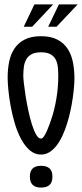

<svg xmlns="http://www.w3.org/2000/svg" viewBox="-20 -849 372 869"><path d="M165.5 0Q115.2 0 115.2 -49.8Q115.2 -98.6 165.5 -98.6Q190.9 -98.6 204.1 -86.9Q217.3 -75.2 217.3 -49.8Q217.3 -23.4 204.1 -11.7Q190.9 0 165.5 0ZM165.5 -685.1Q210.4 -685.1 239.7 -669.7Q269 -654.3 286.1 -628.2Q303.2 -602.1 310.1 -567.1Q316.9 -532.2 316.9 -493.2Q316.9 -477.5 314.9 -454.3Q313 -431.2 309.1 -404.1Q305.2 -377 298.8 -347.7Q292.5 -318.4 283.7 -290Q274.9 -261.7 263.2 -236.1Q251.5 -210.4 236.8 -191.2Q222.2 -171.9 204.3 -160.6Q186.5 -149.4 165.5 -149.4Q136.7 -149.4 114.3 -169.2Q91.8 -189 75 -220.7Q58.1 -252.4 46.6 -291.5Q35.2 -330.6 28.1 -369.4Q21 -408.2 17.8 -442.4Q14.6 -476.6 14.6 -498Q14.6 -536.6 21.7 -570.8Q28.8 -605 46.1 -630.4Q63.5 -655.8 92.5 -670.4Q121.6 -685.1 165.5 -685.1ZM243.7 -502.9Q243.7 -525.4 241.7 -545.4Q239.7 -565.4 231.7 -580.3Q223.6 -595.2 208 -603.8Q192.4 -612.3 165.5 -612.3Q139.6 -612.3 123.8 -604Q107.9 -595.7 99.4 -581.1Q90.8 -566.4 88.1 -546.9Q85.4 -527.3 85.4 -504.9Q85.4 -496.1 88.1 -471.7Q90.8 -447.3 95.7 -415.8Q100.6 -384.3 107.9 -350.1Q115.2 -315.9 124 -287.4Q132.8 -258.8 143.3 -240.2Q153.8 -221.7 165.5 -221.7Q172.4 -221.7 179.7 -232.9Q187 -244.1 193.1 -258.3Q199.2 -272.5 204.1 -286.1Q209 -299.8 210.4 -304.2Q226.6 -350.1 235.1 -402.1Q243.7 -454.1 243.7 -502.9ZM135.7 -829.1H220.7L125.5 -728H87.4ZM246.6 -829.1H331.5L235.8 -728H198.2Z"/></svg>

Font: XAYAX
Style: Regular
Weight: 400
Designer: Peter Wiegel
Foundry: Peter Wiegel
Version: Version 1.000 2009 initial release